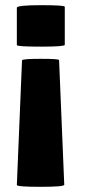

<svg xmlns="http://www.w3.org/2000/svg" viewBox="-20 -523 327 741"><path d="M45 191 65 -290Q65 -296 137 -296Q208 -296 208 -291L228 190Q228 198 137 198Q45 198 45 191ZM230 -497V-350Q230 -343 138 -343Q45 -343 45 -349V-493Q45 -503 138 -503Q230 -503 230 -497Z"/></svg>

Font: FC Lilita One
Style: Regular
Weight: 400
Designer: Juan Montoreano
Foundry: Juan Montoreano
Version: Version 1.002